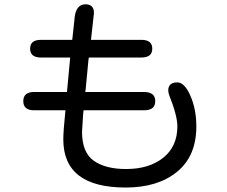

<svg xmlns="http://www.w3.org/2000/svg" viewBox="-20 -800 1040 881"><path d="M397.5 -617.2H628.9Q678.7 -617.2 678.7 -576.7Q678.7 -536.1 628.9 -536.1H387.7L385.7 -523.4L373 -389.6L371.1 -377.9H640.6Q692.4 -377.9 692.4 -335.9Q692.4 -293.9 640.6 -293.9H363.3L361.3 -273.4L356.4 -195.3Q356.4 -100.6 410.2 -62.5Q463.9 -24.4 558.6 -24.4Q664.1 -24.4 729 -76.2Q793.9 -127.9 793.9 -220.7Q793.9 -268.6 756.8 -362.3Q752 -376 752 -384.8Q752 -421.9 793.9 -421.9Q827.1 -421.9 854 -359.9Q880.9 -297.9 880.9 -219.7Q880.9 -84 792.5 -11.7Q704.1 60.5 556.6 60.5Q270.5 60.5 270.5 -160.2Q270.5 -199.2 280.3 -293.9H136.7Q86.9 -293.9 86.9 -335.9Q86.9 -377.9 136.7 -377.9H287.1L288.1 -386.7L301.8 -533.2V-536.1H168Q118.2 -536.1 118.2 -576.7Q118.2 -617.2 168 -617.2H311.5L321.3 -707Q325.2 -780.3 372.1 -780.3Q411.1 -780.3 411.1 -740.2L397.5 -617.2Z"/></svg>

Font: jf-openhuninn-1.0
Style: Regular
Weight: 400
Designer: [Kosugi Maru]
      Designed by Motoya company      

      [Varela Round]
      Joe Prince(Latin component); Avraham Co
Foundry: justfont CO.,LTD.
Version: 1.0